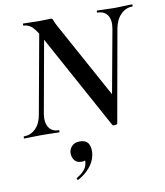

<svg xmlns="http://www.w3.org/2000/svg" viewBox="-101 -704 909 1058"><g transform="rotate(-10 353.5 -174.5)"><path d="M487 9 185 -543Q162 -584 142.5 -598.5Q123 -613 102 -613Q99 -613 99 -619Q99 -625 102 -625Q122 -625 147 -624Q172 -623 189 -623Q206 -623 227.5 -624Q249 -625 254 -625Q265 -625 268 -613.5Q271 -602 287 -573L523 -143L516 7Q516 12 503 14Q490 16 487 9ZM-2 0Q-5 0 -5 -6Q-5 -12 -2 -12Q36 -12 63.5 -39.5Q91 -67 99 -116L187 -602L214 -600L127 -116Q119 -67 137 -39.5Q155 -12 193 -12Q195 -12 195 -6Q195 0 193 0Q172 0 149 -1Q126 -2 96 -2Q70 -2 45 -1Q20 0 -2 0ZM516 7 497 -54 580 -509Q589 -557 571.5 -585Q554 -613 515 -613Q512 -613 512 -619Q512 -625 515 -625Q533 -625 557.5 -623.5Q582 -622 612 -622Q638 -622 663 -623.5Q688 -625 710 -625Q712 -625 712 -619Q712 -613 710 -613Q673 -613 645 -585Q617 -557 608 -509ZM252 275Q248 277 244.5 272.5Q241 268 245 265Q268 251 284 234.5Q300 218 304 198Q309 177 303.5 167Q298 157 290 156L323 137Q324 159 315.5 170Q307 181 287 181Q256 181 243.5 159Q231 137 235 115Q239 96 253.5 82.5Q268 69 295 69Q333 69 345 95Q357 121 350 156Q343 193 316 224Q289 255 252 275Z"/></g></svg>

Font: Cormorant Garamond Light
Style: Italic
Weight: 300
Italic angle: -10°
Designer: Christian Thalmann (Catharsis Fonts)
Foundry: Catharsis Fonts
Version: Version 4.001